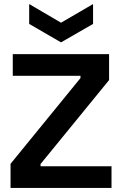

<svg xmlns="http://www.w3.org/2000/svg" viewBox="-20 -927 602 947"><path d="M32 0V-119L377 -542V-553H43V-660H518V-532L180 -118V-107H530V0ZM124 -907 281 -815 439 -907V-809L281 -718L124 -809Z"/></svg>

Font: Bricolage Grotesque 24pt SemiBold
Style: Regular
Weight: 600
Designer: Mathieu Triay
Foundry: Atelier Triay
Version: Version 1.001;gftools[0.9.33.dev8+g029e19f]